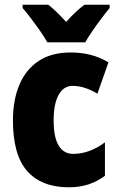

<svg xmlns="http://www.w3.org/2000/svg" viewBox="-20 -879 505 816"><path d="M273 -83Q157 -83 96 -151.5Q35 -220 35 -367Q35 -454 62.5 -519Q90 -584 144.5 -620Q199 -656 280 -656Q327 -656 366.5 -645.5Q406 -635 441 -614L394 -481Q367 -497 341 -505.5Q315 -514 288 -514Q251 -514 229.5 -476.5Q208 -439 208 -367Q208 -295 229.5 -260Q251 -225 291 -225Q360 -225 426 -274V-132Q394 -108 356.5 -95.5Q319 -83 273 -83ZM181 -699Q171 -718 151.5 -746Q132 -774 111.5 -801Q91 -828 76 -845V-859H185Q203 -845 221 -827.5Q239 -810 261 -786Q283 -810 302 -828Q321 -846 339 -859H446V-845Q431 -827 411 -800.5Q391 -774 372.5 -747Q354 -720 342 -699Z"/></svg>

Font: Noto Sans Kannada UI Condensed Black
Style: Regular
Weight: 900
Width: 3
Designer: Jelle Bosma - Monotype Design Team
Foundry: Monotype Imaging Inc.
Version: Version 2.005; ttfautohint (v1.8.4.7-5d5b)